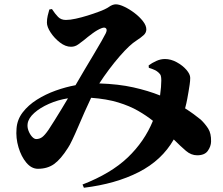

<svg xmlns="http://www.w3.org/2000/svg" viewBox="-20 -801 1040 895"><path d="M206.1 -195.8Q217.8 -213.4 234.4 -240Q251 -266.6 267.8 -294.2Q284.7 -321.8 296.9 -342.8Q250 -335.4 208.5 -317.1Q167 -298.8 139.9 -274.7Q112.8 -250.5 108.9 -225.1Q106.4 -209 112.5 -192.4Q118.7 -175.8 128.9 -164.3Q139.2 -152.8 148.9 -152.8Q164.1 -152.8 176.3 -161.6Q188.5 -170.4 206.1 -195.8ZM673.8 -484.9 672.9 -496.1Q688.5 -507.8 708.5 -516.8Q728.5 -525.9 749 -525.9Q776.4 -525.9 803.7 -511Q831.1 -496.1 848.9 -475.6Q866.7 -455.1 866.7 -438Q866.7 -423.8 864 -406Q861.3 -388.2 858.9 -374Q856.4 -359.9 852.8 -339.6Q849.1 -319.3 842.8 -295.9Q863.8 -282.7 883.1 -268.6Q902.3 -254.4 916 -243.2Q936 -224.1 950.4 -201.7Q964.8 -179.2 963.9 -141.1Q963.4 -118.7 948.7 -97.9Q934.1 -77.1 898.9 -77.1Q871.1 -77.1 846.7 -97.9Q822.3 -118.7 790 -150.9Q734.4 -53.7 627 1.2Q519.5 56.2 371.1 74.2L364.7 59.1Q497.1 7.8 575.2 -66.7Q653.3 -141.1 692.9 -237.8Q663.1 -261.7 623.8 -284.4Q584.5 -307.1 531 -323.5Q477.5 -339.8 404.8 -345.2Q390.1 -314.9 374.5 -279.3Q358.9 -243.7 344.2 -209.5Q329.6 -175.3 317.1 -149.2Q304.7 -123 296.9 -111.8Q263.2 -58.6 232.2 -36.4Q201.2 -14.2 156.7 -14.2Q127 -14.2 103 -42.5Q79.1 -70.8 66.2 -114.3Q53.2 -157.7 57.1 -202.1Q60.1 -243.7 85.9 -277.3Q111.8 -311 152.1 -336.4Q192.4 -361.8 239.5 -378.7Q286.6 -395.5 332 -403.8Q351.6 -438 374.3 -476.1Q397 -514.2 418 -549.3Q439 -584.5 453.9 -610.6Q468.8 -636.7 473.1 -646Q480.5 -661.6 474.4 -668.5Q468.3 -675.3 454.1 -669.9Q434.6 -662.6 411.4 -645.5Q388.2 -628.4 371.1 -613.8Q359.9 -605 344.7 -594Q329.6 -583 311 -583Q285.2 -583 259.3 -603Q233.4 -623 216.1 -649.4Q198.7 -675.8 198.7 -695.8Q198.7 -712.4 202.4 -728Q206.1 -743.7 210 -756.8L222.2 -758.8Q236.8 -736.3 250.7 -722.2Q264.6 -708 287.1 -708Q306.6 -708 333.3 -713.9Q359.9 -719.7 388.2 -728.5Q416.5 -737.3 439.9 -746.1Q471.2 -757.3 488 -769Q504.9 -780.8 520 -780.8Q536.1 -780.8 559.8 -769.5Q583.5 -758.3 606.9 -740.5Q630.4 -722.7 646.2 -702.4Q662.1 -682.1 662.1 -664.1Q662.1 -648.4 649.4 -637Q636.7 -625.5 618.2 -613.5Q599.6 -601.6 582 -585Q562.5 -566.9 537.8 -538.6Q513.2 -510.3 488.3 -477.1Q463.4 -443.8 442.9 -412.1Q532.2 -409.2 601.3 -393.8Q670.4 -378.4 726.1 -356Q731.9 -397.9 731.9 -425.8Q731.9 -439.5 729.7 -447.5Q727.5 -455.6 717.8 -463.9Q705.1 -475.6 673.8 -484.9Z"/></svg>

Font: Source Han Serif JP Heavy
Style: Regular
Weight: 900
Designer: Ryoko NISHIZUKA  (kana & ideographs); Frank Grießhammer (Latin, Greek & Cyrillic); Wenlong ZHANG  (bopomofo); Sandoll Co
Foundry: Adobe Systems Incorporated
Version: Version 1.001;PS 1.001;hotconv 16.6.54;makeotf.lib2.5.65590